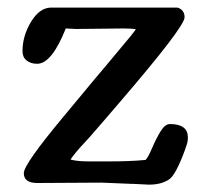

<svg xmlns="http://www.w3.org/2000/svg" viewBox="-20 -488 557 512"><path d="M433.1 -157.2Q481 -157.2 481 -121.6Q481 -110.8 477.5 -100.6L472.2 -85.4Q448.2 -21 431.2 -9.8Q410.6 4.4 377.4 4.4L336.4 2.4H332.5L251 -1L79.1 0Q43.5 0 43.5 -26.4Q43.5 -49.8 147.5 -174.8Q156.2 -185.5 231.9 -276.4L260.7 -310.5Q271.5 -323.7 295.4 -352.1Q336.9 -400.9 342.3 -410.2Q329.1 -412.1 309.1 -412.1L216.8 -411.1H202.1L185.5 -410.6L155.8 -412.1V-413.1Q118.2 -317.9 79.1 -317.9Q62 -317.9 51 -326.7Q40 -335.4 40 -351.6Q40 -392.6 63 -430.2Q85.9 -467.8 116.7 -467.8H453.1Q472.2 -461.9 472.2 -441.9Q472.2 -416.5 298.8 -214.8Q292.5 -207.5 251 -159.2L229 -133.8Q222.2 -125.5 208 -110.4Q178.7 -79.1 168 -62.5Q186 -57.6 216.3 -57.6H272Q327.6 -57.6 367.7 -61.5V-61Q374.5 -67.4 385.3 -92.5Q396 -117.7 408 -137.5Q419.9 -157.2 433.1 -157.2Z"/></svg>

Font: Corben
Style: Regular
Weight: 400
Designer: vernon adams
Foundry: vernon adams
Version: Version 1.101